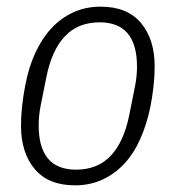

<svg xmlns="http://www.w3.org/2000/svg" viewBox="-20 -544 527 576"><path d="M205 12Q125 12 84 -37Q43 -86 43 -167Q43 -196 46.5 -227.5Q50 -259 56 -289Q66 -342 86 -385.5Q106 -429 134.5 -459.5Q163 -490 200 -507Q237 -524 282 -524Q362 -524 403 -475Q444 -426 444 -345Q444 -316 440.5 -284.5Q437 -253 431 -223Q420 -170 400.5 -126.5Q381 -83 352.5 -52.5Q324 -22 287 -5Q250 12 205 12ZM208 -35Q273 -35 312.5 -77Q352 -119 368 -200L385 -285Q391 -315 391 -344Q391 -477 279 -477Q214 -477 174.5 -435Q135 -393 119 -312L102 -227Q96 -197 96 -168Q96 -35 208 -35Z"/></svg>

Font: IBM Plex Sans Cond Light
Style: Italic
Weight: 300
Width: 3
Italic angle: -11°
Designer: Mike Abbink, Paul van der Laan, Pieter van Rosmalen
Foundry: Bold Monday
Version: Version 1.3